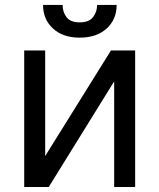

<svg xmlns="http://www.w3.org/2000/svg" viewBox="-20 -747 637 767"><path d="M160.5 -123.6 423.3 -545.5H519.9V0H436.1V-421.9L174.7 0H76.7V-545.5H160.5ZM367.9 -727.3H446Q446 -669.7 406.2 -633.2Q366.5 -596.6 298.3 -596.6Q231.2 -596.6 191.6 -633.2Q152 -669.7 152 -727.3H230.1Q230.1 -699.6 245.6 -678.6Q261 -657.7 298.3 -657.7Q335.6 -657.7 351.7 -678.6Q367.9 -699.6 367.9 -727.3Z"/></svg>

Font: InterMG
Style: Regular
Weight: 400
Designer: Rasmus Andersson
Foundry: rsms
Version: Version 3.019;December 26, 2023;FontCreator 15.0.0.2955 64-b